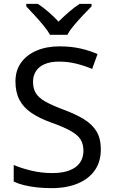

<svg xmlns="http://www.w3.org/2000/svg" viewBox="-20 -964 589 994"><path d="M502 -191Q502 -127 471 -82.5Q440 -38 382.5 -14Q325 10 247 10Q207 10 170.5 6Q134 2 104 -5.5Q74 -13 51 -24V-110Q87 -94 140.5 -81Q194 -68 251 -68Q304 -68 340 -82Q376 -96 394 -122Q412 -148 412 -183Q412 -218 397 -242Q382 -266 345.5 -286.5Q309 -307 244 -330Q183 -352 142 -380Q101 -408 80.5 -447.5Q60 -487 60 -542Q60 -599 89 -639.5Q118 -680 169.5 -702Q221 -724 288 -724Q347 -724 396 -713Q445 -702 485 -684L457 -607Q420 -623 376.5 -634Q333 -645 286 -645Q241 -645 211 -632Q181 -619 166 -595.5Q151 -572 151 -541Q151 -505 166 -481Q181 -457 215 -438Q249 -419 307 -397Q370 -374 413.5 -347.5Q457 -321 479.5 -284Q502 -247 502 -191ZM239 -784Q226 -807 204 -833.5Q182 -860 158 -886Q134 -912 116 -931V-944H176Q202 -927 230 -903Q258 -879 283 -852Q310 -879 338 -903Q366 -927 392 -944H454V-931Q435 -912 410.5 -886Q386 -860 363.5 -833.5Q341 -807 329 -784Z"/></svg>

Font: Noto Sans Lao UI
Style: Regular
Weight: 400
Designer: Monotype Design Team
Foundry: Monotype Imaging Inc.
Version: Version 2.000